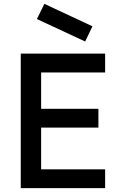

<svg xmlns="http://www.w3.org/2000/svg" viewBox="-20 -979 623 999"><path d="M88 -700H527V-602H194V-413H492V-315H194V-98H527V0H88ZM172 -880 211 -959 461 -842 423 -763Z"/></svg>

Font: NT Somic Medium
Style: Regular
Weight: 500
Designer: Ravid Balaliev — lead type designer, mastering
Michael Voronin — secret advisor, marketing
Ivan Kovalenko — best boy
Foundry: NT Type
Version: Version 0.7